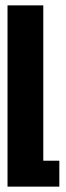

<svg xmlns="http://www.w3.org/2000/svg" viewBox="-20 -695 247 715"><path d="M8 0V-675H141.2V-96.5H201V0Z"/></svg>

Font: Anybody UltraCondensed Thin
Style: Regular
Weight: 100
Width: 1
Designer: Tyler Finck
Foundry: Etcetera Type Company
Version: Version 1.110